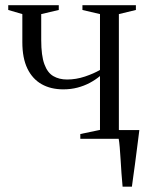

<svg xmlns="http://www.w3.org/2000/svg" viewBox="-20 -522 547 722"><path d="M441 180Q438.5 156 436.8 129.5Q435 103 433.5 77.8Q432 52.5 430.2 31.5Q428.5 10.5 426 -2L396 -33H504Q501.5 -13 498.8 8.2Q496 29.5 493.2 51.8Q490.5 74 487.5 96Q484.5 118 481.5 139.2Q478.5 160.5 476 180ZM282 0V-18L356 -33.5V-236Q338.5 -221.5 317.2 -210.2Q296 -199 271.2 -192.5Q246.5 -186 218 -186Q171 -186 136.5 -205.5Q102 -225 83 -264.2Q64 -303.5 64 -363.5V-469L11 -484.5V-502.5H201V-484.5L135 -469V-371.5Q135 -313 146.8 -280.8Q158.5 -248.5 180.5 -235.8Q202.5 -223 232 -223Q266 -223 299.5 -234.2Q333 -245.5 356 -259V-469L290 -484.5V-502.5H491V-484.5L427 -469V-33.5L491 -18V0Z"/></svg>

Font: Merriweather 144pt Light
Style: Regular
Weight: 300
Version: Version 2.100